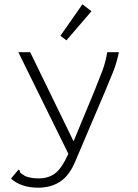

<svg xmlns="http://www.w3.org/2000/svg" viewBox="-20 -696 640 890"><path d="M157 174Q78 174 31 132L60 97L67 90L72 95Q71 102 76.5 106.5Q82 111 96 120Q122 131 159 131Q204 131 235 108Q266 85 297 17L65 -454H120L321 -41L418 -275Q436 -320 453 -364Q470 -408 477 -454H531Q522 -407 504 -362Q486 -317 466 -270L329 52Q301 119 258 146.5Q215 174 157 174ZM288 -509 260 -530 362 -676 404 -644Z"/></svg>

Font: Inconsolata Expanded Light
Style: Regular
Weight: 300
Width: 7
Monospace: yes
Designer: Raph Levien, Cyreal, Brenton Simpson
Foundry: Raph Levien, Cyreal, Google
Version: Version 3.001; ttfautohint (v1.8.2.53-6de2)